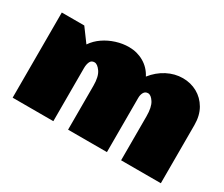

<svg xmlns="http://www.w3.org/2000/svg" viewBox="-106 -908 1383 1185"><g transform="rotate(30 585.0 -315.0)"><path d="M454.1 -313Q454.1 -378.4 431.6 -410.2Q409.2 -441.9 388.2 -441.9Q366.2 -441.9 357.7 -423.3Q349.1 -404.8 349.1 -378.9V0H59.1V-606.9H219.2L289.1 -512.2Q314 -549.3 352.3 -575.4Q390.6 -601.6 435.8 -615.7Q481 -629.9 525.9 -629.9Q584 -629.9 631.8 -602.3Q679.7 -574.7 706.1 -523.9Q745.6 -574.2 799.3 -602.1Q853 -629.9 910.2 -629.9Q966.3 -629.9 1012.7 -604.2Q1059.1 -578.6 1087.2 -530.3Q1115.2 -481.9 1115.2 -414.1V0H832V-313Q832 -378.4 811.5 -410.2Q791 -441.9 770 -441.9Q750 -441.9 740.5 -425.5Q731 -409.2 731 -386.2V0H454.1Z"/></g></svg>

Font: Rammetto One
Style: Regular
Weight: 400
Designer: Vernon Adams
Foundry: Vernon Adams
Version: Version 1.100; ttfautohint (v1.8.4.7-5d5b)